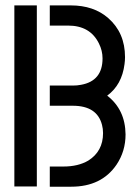

<svg xmlns="http://www.w3.org/2000/svg" viewBox="-20 -704 529 725"><path d="M34.2 0H119.1V-683.6H34.2ZM168 1H249Q363.3 1 419.9 -82Q454.1 -132.8 454.1 -196.3Q453.1 -290 384.8 -342.8Q440.4 -383.8 450.2 -461.9Q452.1 -475.6 452.1 -488.3Q452.1 -580.1 388.7 -635.7Q334 -683.6 247.1 -683.6H168V-607.4H237.3Q320.3 -607.4 353.5 -540Q367.2 -512.7 367.2 -483.4Q367.2 -398.4 286.1 -383.8Q271.5 -380.9 254.9 -380.9H168V-304.7H254.9Q346.7 -304.7 365.2 -232.4Q369.1 -217.8 369.1 -201.2Q369.1 -132.8 313.5 -97.7Q275.4 -75.2 219.7 -75.2H168Z"/></svg>

Font: Post No Bills Jaffna SemiBold
Style: Regular
Weight: 600
Designer: Kosala Senevirathne, Siva Puranthara, Lasantha Premarathna, Tharique Azeez
Foundry: Mooniak
Version: Version 1.220 ; ttfautohint (v1.6)